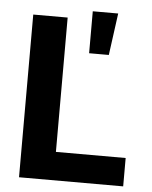

<svg xmlns="http://www.w3.org/2000/svg" viewBox="-54 -810 675 855"><g transform="rotate(5 283.5 -382.5)"><path d="M326 -577.4H414.1L439.6 -764.9H326ZM63.2 0H528.8V-126.8H217V-727.3H63.2Z"/></g></svg>

Font: TID UI
Style: Bold
Weight: 700
Designer: The TID Project Authors
Foundry: Bakken & Bæck
Version: Version 1.001;hotconv 1.0.109;makeotfexe 2.5.65596